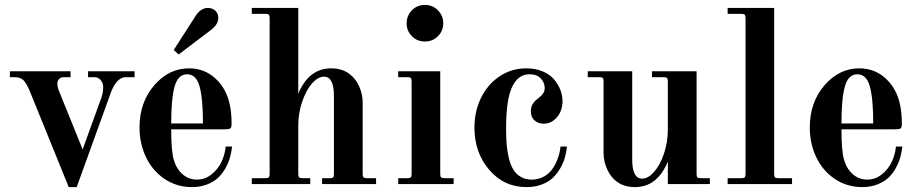

<svg xmlns="http://www.w3.org/2000/svg" viewBox="-20 -744 3717 776"><path d="M20 -432.1V-456.1H265.1V-432.1H235.8Q226.6 -432.1 219.2 -425Q211.9 -418 211.9 -405.8Q211.9 -392.6 217.8 -377.9L314 -140.1L390.1 -350.1Q397 -369.1 397 -394Q397 -408.2 387 -420.2Q377 -432.1 361.8 -432.1H335.9V-456.1H523.9V-432.1H487.8Q470.7 -432.1 455.1 -416.5Q439.5 -400.9 428.2 -370.1L290 12.2H257.8L101.1 -374Q87.4 -406.7 75.2 -419.4Q63 -432.1 37.1 -432.1Z M744.1 -467.8Q806.6 -467.8 851.3 -426.3Q896 -384.8 909.2 -318.8Q916 -285.2 916 -244.1Q916 -229 911.1 -225.1Q906.2 -221.2 885.3 -221.2H671.9Q671.9 -134.8 682.1 -99.1Q692.9 -61.5 717.8 -39.8Q742.7 -18.1 775.9 -18.1Q809.1 -18.1 835.7 -39.8Q862.3 -61.5 875.7 -90.8Q889.2 -120.1 892.1 -151.9H918Q915.5 -129.9 909.9 -109.1Q904.3 -88.4 892.1 -65.7Q879.9 -43 862.5 -26.4Q845.2 -9.8 817.6 1.2Q790 12.2 755.9 12.2Q694.3 12.2 645.5 -20.5Q596.7 -53.2 570.3 -108.2Q543.9 -163.1 543.9 -229Q543.9 -330.1 603 -398.9Q662.1 -467.8 744.1 -467.8ZM800.3 -245.1Q800.3 -345.7 786.6 -394.8Q772.9 -443.8 736.3 -443.8Q699.7 -443.8 685.8 -394.8Q671.9 -345.7 671.9 -245.1ZM702.1 -523.9 682.1 -542 771 -680.2Q791.5 -711.9 820.3 -711.9Q838.4 -711.9 850.3 -700.7Q862.3 -689.5 862.3 -671.9Q862.3 -646 834 -624Z M997.6 0V-23.9H1053.7Q1063 -23.9 1066.4 -27.3Q1069.8 -30.8 1069.8 -40V-671.9Q1069.8 -681.2 1066.4 -684.6Q1063 -688 1053.7 -688H997.6V-711.9H1185.5V-365.2Q1228 -467.8 1318.8 -467.8Q1361.8 -467.8 1391.6 -445.8Q1416.5 -427.7 1431.2 -395.8Q1445.8 -363.8 1445.8 -330.1V-40Q1445.8 -30.8 1449.2 -27.3Q1452.6 -23.9 1461.9 -23.9H1500V0H1281.7V-23.9H1314Q1323.2 -23.9 1326.4 -27.3Q1329.6 -30.8 1329.6 -40V-356.9Q1329.6 -434.1 1289.6 -434.1Q1265.6 -434.1 1241.7 -407.5Q1217.8 -380.9 1201.7 -334.2Q1185.5 -287.6 1185.5 -235.8V-40Q1185.5 -30.8 1189 -27.3Q1192.4 -23.9 1201.7 -23.9H1233.9V0Z M1644.8 -702.4Q1666 -724.1 1697.3 -724.1Q1728.5 -724.1 1750 -702.4Q1771.5 -680.7 1771.5 -649.9Q1771.5 -619.1 1750 -597.7Q1728.5 -576.2 1697.3 -576.2Q1666 -576.2 1644.8 -597.7Q1623.5 -619.1 1623.5 -649.9Q1623.5 -680.7 1644.8 -702.4ZM1759.3 -456.1V-40Q1759.3 -30.8 1762.7 -27.3Q1766.1 -23.9 1775.4 -23.9H1813.5V0H1589.4V-23.9H1627.4Q1636.7 -23.9 1640.1 -27.3Q1643.6 -30.8 1643.6 -40V-416Q1643.6 -425.3 1640.1 -428.7Q1636.7 -432.1 1627.4 -432.1H1589.4V-456.1Z M2271.5 -151.9Q2269 -129.4 2263.2 -107.9Q2257.3 -86.4 2244.6 -64.2Q2231.9 -42 2214.6 -25.4Q2197.3 -8.8 2169.7 1.7Q2142.1 12.2 2108.4 12.2Q2016.6 12.2 1957 -57.9Q1897.5 -127.9 1897.5 -228Q1897.5 -293.5 1923.8 -347.9Q1950.2 -402.3 1998.5 -435.1Q2046.9 -467.8 2107.4 -467.8Q2144 -467.8 2173.1 -455.6Q2202.1 -443.4 2219 -423.6Q2235.8 -403.8 2244.6 -381.1Q2253.4 -358.4 2253.4 -335Q2253.4 -296.4 2231.2 -270.3Q2209 -244.1 2177.2 -244.1Q2155.3 -244.1 2140.4 -257.3Q2125.5 -270.5 2125.5 -294.9Q2125.5 -309.6 2131.3 -320.6Q2137.2 -331.5 2145.3 -338.6Q2153.3 -345.7 2161.6 -352.1Q2169.9 -358.4 2175.8 -367.4Q2181.6 -376.5 2181.6 -388.2Q2181.6 -409.2 2166 -426.5Q2150.4 -443.8 2120.6 -443.8Q2086.4 -443.8 2064.9 -417.2Q2043.5 -390.6 2034.4 -343Q2025.4 -295.4 2025.4 -224.1Q2025.4 -187.5 2027.8 -158.9Q2030.3 -130.4 2037.1 -103Q2043.9 -75.7 2055.2 -57.9Q2066.4 -40 2085 -29.1Q2103.5 -18.1 2128.4 -18.1Q2155.8 -18.1 2177.7 -30Q2199.7 -42 2213.4 -62.3Q2227.1 -82.5 2234.9 -105Q2242.7 -127.4 2245.6 -151.9Z M2795.4 -456.1V-40Q2795.4 -30.8 2798.6 -27.3Q2801.8 -23.9 2811 -23.9H2849.1V0H2679.2V-90.8Q2636.2 12.2 2546.4 12.2Q2502.9 12.2 2473.1 -9.8Q2448.2 -27.8 2433.8 -60.1Q2419.4 -92.3 2419.4 -126V-416Q2419.4 -425.3 2416 -428.7Q2412.6 -432.1 2403.3 -432.1H2355.5V-456.1H2535.2V-99.1Q2535.2 -22 2575.2 -22Q2599.1 -22 2623 -48.6Q2647 -75.2 2663.1 -121.8Q2679.2 -168.5 2679.2 -220.2V-416Q2679.2 -425.3 2675.8 -428.7Q2672.4 -432.1 2663.1 -432.1H2615.2V-456.1Z M3108.9 -711.9V-40Q3108.9 -30.8 3112.3 -27.3Q3115.7 -23.9 3125 -23.9H3181.2V0H2920.9V-23.9H2977.1Q2986.3 -23.9 2989.7 -27.3Q2993.2 -30.8 2993.2 -40V-671.9Q2993.2 -681.2 2989.7 -684.6Q2986.3 -688 2977.1 -688H2920.9V-711.9Z M3453.1 -467.8Q3515.6 -467.8 3560.3 -426.3Q3605 -384.8 3618.2 -318.8Q3625 -285.2 3625 -244.1Q3625 -229 3620.1 -225.1Q3615.2 -221.2 3594.2 -221.2H3380.9Q3380.9 -134.8 3391.1 -99.1Q3401.9 -61.5 3426.8 -39.8Q3451.7 -18.1 3484.9 -18.1Q3518.1 -18.1 3544.7 -39.8Q3571.3 -61.5 3584.7 -90.8Q3598.1 -120.1 3601.1 -151.9H3627Q3624.5 -129.9 3618.9 -109.1Q3613.3 -88.4 3601.1 -65.7Q3588.9 -43 3571.5 -26.4Q3554.2 -9.8 3526.6 1.2Q3499 12.2 3464.8 12.2Q3403.3 12.2 3354.5 -20.5Q3305.7 -53.2 3279.3 -108.2Q3252.9 -163.1 3252.9 -229Q3252.9 -330.1 3312 -398.9Q3371.1 -467.8 3453.1 -467.8ZM3509.3 -245.1Q3509.3 -345.7 3495.6 -394.8Q3481.9 -443.8 3445.3 -443.8Q3408.7 -443.8 3394.8 -394.8Q3380.9 -345.7 3380.9 -245.1Z"/></svg>

Font: Flanker Steampunk
Style: Bold
Weight: 700
Designer: Alexey Kryukov, Leonardo Di Lena
Foundry: Alexey Kryukov, Leonardo Di Lena
Version: 1.210